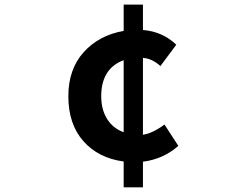

<svg xmlns="http://www.w3.org/2000/svg" viewBox="-20 -763 1040 827"><path d="M512.7 -193.4V-503.9Q416 -467.8 416 -348.6Q416 -291 441.4 -250.5Q466.8 -210 512.7 -193.4ZM688.5 -226.6 748 -134.8Q684.6 -78.1 595.7 -66.4V43.9H512.7V-67.4Q403.3 -82 338.9 -155.3Q274.4 -228.5 274.4 -348.6Q274.4 -464.8 340.3 -538.1Q406.2 -611.3 512.7 -629.9V-743.2H595.7V-633.8Q680.7 -627 739.3 -570.3L670.9 -478.5Q635.7 -510.7 595.7 -513.7V-182.6Q636.7 -188.5 688.5 -226.6Z"/></svg>

Font: Gen Shin Gothic Monospace Bold
Style: Bold
Weight: 700
Designer: [Source Han Sans]
Ryoko NISHIZUKA  (kana & ideographs); Paul D. Hunt (Latin, Greek & Cyrillic); Wenlong ZHANG  (bopomofo
Version: Version 1.002.20150607